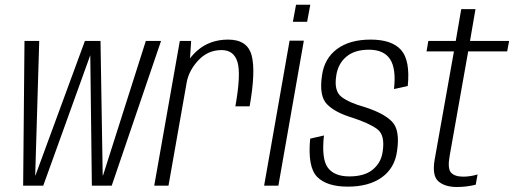

<svg xmlns="http://www.w3.org/2000/svg" viewBox="-20 -762 2110 788"><path d="M75 0H157.5L350.5 -535.5L357 0H438.5L641 -594H578.5L403 -42.5H401.5L392.5 -594H328.5L125.5 -42H124.5L141 -594H80.5Z M946 -325.5H1004.5Q1030 -469.5 1012.8 -534.5Q995.5 -599.5 916.5 -599.5Q841 -599.5 789 -553.8Q737 -508 725.5 -442.5L746 -422.5Q754.5 -472 793.8 -514.2Q833 -556.5 889.5 -556.5Q940 -556.5 954.8 -507Q969.5 -457.5 946 -325.5ZM613 0H671.5L757.5 -487.5L764.5 -594H718Z M1064 0H1122.5L1227 -595H1168.5ZM1195 -742.5 1182 -672.5H1240.5L1253.5 -742.5Z M1407.5 4Q1494 4 1547 -34Q1600 -72 1609.5 -141.5Q1622.5 -228 1589.2 -262.5Q1556 -297 1478.5 -322Q1413.5 -340 1381.8 -364.2Q1350 -388.5 1360 -451Q1366.5 -499 1400.5 -528.5Q1434.5 -558 1494 -558Q1555.5 -558 1581 -519Q1606.5 -480 1597 -396.5L1653.5 -409Q1664 -514 1626.2 -556.8Q1588.5 -599.5 1501 -599.5Q1415.5 -599.5 1363.2 -560.8Q1311 -522 1301.5 -452Q1289 -368.5 1321.8 -334.5Q1354.5 -300.5 1426 -279Q1496 -256 1528.5 -231.8Q1561 -207.5 1550.5 -139.5Q1544.5 -95 1510.5 -66.5Q1476.5 -38 1414 -38Q1352 -38 1325.5 -73.8Q1299 -109.5 1309.5 -206L1253 -193Q1242 -76.5 1281.5 -36.2Q1321 4 1407.5 4Z M1855 5.5Q1895 5.5 1932.5 -4L1940 -46Q1910 -37 1881 -37Q1846.5 -37 1831.2 -53.5Q1816 -70 1825.5 -122.5L1901.5 -551H2061.5L2069.5 -594H1909L1931.5 -724.5H1873L1850.5 -594H1738L1730.5 -551H1843L1764 -107.5Q1752.5 -40.5 1779.5 -17.5Q1806.5 5.5 1855 5.5Z"/></svg>

Font: Anybody SemiCondensed Light
Style: Italic
Weight: 300
Width: 4
Italic angle: -10°
Version: Version 1.113;gftools[0.9.25]